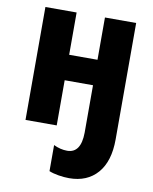

<svg xmlns="http://www.w3.org/2000/svg" viewBox="-87 -616 736 921"><g transform="rotate(10 280.5 -155.5)"><path d="M501 17Q501 124 451 181.5Q401 239 313 239Q289 239 261.5 234.5Q234 230 215 222V95Q248 111 281 111Q348 111 349 11V-220H211V0H59V-550H211V-344H349V-550H501Z"/></g></svg>

Font: Noto Sans Condensed ExtraBold
Style: Regular
Weight: 800
Width: 3
Designer: Monotype Design Team
Foundry: Monotype Imaging Inc.
Version: Version 2.013; ttfautohint (v1.8.4.7-5d5b)